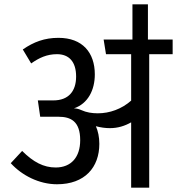

<svg xmlns="http://www.w3.org/2000/svg" viewBox="-20 -873 823 893"><path d="M245 -16C375 -16 442 -95 442 -204C442 -236 436 -263 426 -286C448 -280 470 -277 491 -277C528 -277 560 -287 590 -304V0H674V-621H783V-689H668V-853H596V-689H462L473 -621H590V-405C546 -366 490 -346 435 -346C408 -346 382 -350 358 -361C347 -366 335 -369 324 -369C389 -391 421 -454 421 -527C421 -628 364 -697 252 -697C187 -697 137 -678 86 -643L125 -578C162 -604 198 -621 245 -621C300 -621 334 -587 334 -517C334 -449 299 -406 228 -406H156L167 -330H252C309 -330 353 -309 353 -221C353 -142 311 -94 239 -94C183 -94 135 -119 83 -171L30 -114C82 -57 162 -16 245 -16Z"/></svg>

Font: FiraGO Unicode
Style: Regular
Weight: 400
Designer: bBox Type
Foundry: bBox Type GmbH
Version: Version 1.001;PS 001.001;hotconv 1.0.88;makeotf.lib2.5.64775